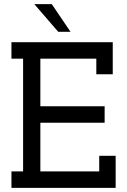

<svg xmlns="http://www.w3.org/2000/svg" viewBox="-20 -903 611 923"><path d="M536 0V-154H457V-79H174V-313H483V-392H174V-621H443V-546H522V-700H35V-621H91V-79H35V0ZM319 -750Q296 -783 274 -816.5Q252 -850 229 -883H145Q174 -850 202.5 -816.5Q231 -783 260 -750Z"/></svg>

Font: Josefin Slab Thin
Style: Bold
Weight: 700
Version: Version 2.000